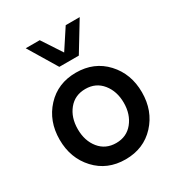

<svg xmlns="http://www.w3.org/2000/svg" viewBox="-179 -869 928 998"><g transform="rotate(-30 285.0 -370.0)"><path d="M226 -579 123 -750H207L285 -631L363 -750H447L343 -579ZM463 -64.5Q394 10 285 10Q176 10 107 -64.5Q38 -139 38 -250Q38 -361 107 -435.5Q176 -510 285 -510Q394 -510 463 -435.5Q532 -361 532 -250Q532 -139 463 -64.5ZM184.5 -134Q222 -88 285 -88Q348 -88 385.5 -134.5Q423 -181 423 -250Q423 -319 385.5 -365.5Q348 -412 285 -412Q222 -412 184.5 -366Q147 -320 147 -250Q147 -180 184.5 -134Z"/></g></svg>

Font: Orkney Medium
Style: Regular
Weight: 500
Designer: Samuel Oakes and Alfredo Marco Pradil
Foundry: Alfredo Marco Pradil
Version: 1.0; ttfautohint (v1.5)